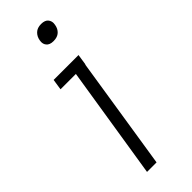

<svg xmlns="http://www.w3.org/2000/svg" viewBox="-240 -744 769 769"><g transform="rotate(-45 144.5 -359.5)"><path d="M74 0 150 -479H63L70 -525H211L204 -479H203L128 0ZM180 -635Q158 -635 149 -647Q142 -655 142 -668Q142 -672 143 -677Q146 -695 158.5 -707Q171 -719 193 -719Q215 -719 224 -707Q231 -698 231 -686Q231 -682 230 -677Q227 -658 214.5 -646.5Q202 -635 180 -635Z"/></g></svg>

Font: Sora ExtraLight
Style: Italic
Weight: 200
Designer: Jonathan Barnbrook, Juli√°n Moncada
Version: Version 1.000